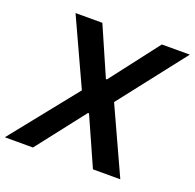

<svg xmlns="http://www.w3.org/2000/svg" viewBox="-144 -859 1006 991"><g transform="rotate(20 358.5 -363.5)"><path d="M253.6 -727.3H106.2L273.4 -363.6L-17.4 0H137.1L343 -264.6H348.7L466.6 0H616.8L450.3 -363.6L734 -727.3H580.3L375.7 -460.9H370Z"/></g></svg>

Font: Margiela Sans Semi Bold
Style: Italic
Weight: 600
Italic angle: -9.39999°
Designer: Stefan Endress, Andreas Faust
Version: Version 1.100;FEAKit 1.0